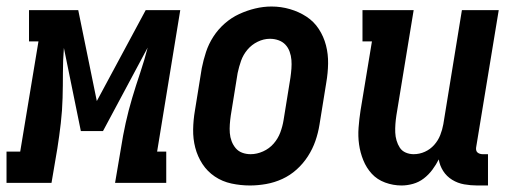

<svg xmlns="http://www.w3.org/2000/svg" viewBox="-62 -561 1582 589"><path d="M-42 0V-96H0L56 -434H27V-530H178L235 -251L385 -530H491L420 -96H448V0H291L309 -106Q315 -145 323.5 -183.5Q332 -222 343.5 -260.5Q355 -299 368 -337.5Q381 -376 391 -415L254 -159H186L134 -414Q131 -376 131 -337.5Q131 -299 130 -260.5Q129 -222 124.5 -183Q120 -144 114 -106L96 0Z M705 8Q676 8 648 2Q620 -4 597 -19.5Q574 -35 559 -58Q544 -81 537 -108Q530 -135 530.5 -164Q531 -193 536 -222L557 -352Q562 -377 570 -401.5Q578 -426 592.5 -448.5Q607 -471 627.5 -489Q648 -507 672 -518Q696 -529 721 -535Q746 -541 771 -541Q800 -541 827.5 -533Q855 -525 878 -510Q901 -495 916 -472Q931 -449 938 -422Q945 -395 944.5 -366Q944 -337 939 -308L918 -178Q914 -153 905.5 -128.5Q897 -104 882.5 -81.5Q868 -59 848 -41Q828 -23 804 -12Q780 -1 754.5 3.5Q729 8 705 8ZM707 -88Q726 -88 745 -96.5Q764 -105 777.5 -120.5Q791 -136 798 -155Q805 -174 808 -193L829 -323Q831 -337 832 -350.5Q833 -364 832 -377Q831 -390 826.5 -402.5Q822 -415 813.5 -424Q805 -433 792.5 -437.5Q780 -442 766 -442Q747 -442 728.5 -433Q710 -424 697 -408.5Q684 -393 677.5 -374.5Q671 -356 667 -337L646 -207Q644 -193 643 -179.5Q642 -166 643 -153Q644 -140 648.5 -128Q653 -116 661 -106.5Q669 -97 681 -92.5Q693 -88 707 -88Z M1170 8Q1144 8 1119.5 -1Q1095 -10 1078.5 -28Q1062 -46 1052.5 -69.5Q1043 -93 1039.5 -118Q1036 -143 1038 -169.5Q1040 -196 1044 -222L1079 -434H1050V-530H1207L1154 -207Q1152 -194 1151 -180.5Q1150 -167 1150.5 -154.5Q1151 -142 1154.5 -130Q1158 -118 1164.5 -108Q1171 -98 1182.5 -93Q1194 -88 1207 -88Q1225 -88 1241.5 -95.5Q1258 -103 1270 -116.5Q1282 -130 1288.5 -146.5Q1295 -163 1298 -180L1355 -530H1468L1399 -111Q1398 -107 1398.5 -102Q1399 -97 1402 -94Q1405 -91 1409.5 -89.5Q1414 -88 1418 -88H1435V8H1402Q1382 8 1362 4.5Q1342 1 1325 -9.5Q1308 -20 1297.5 -36.5Q1287 -53 1284 -72Q1276 -56 1264.5 -40.5Q1253 -25 1238 -13.5Q1223 -2 1205 3Q1187 8 1170 8Z"/></svg>

Font: Iosevka Slab
Style: Bold Italic
Weight: 700
Italic angle: -9°
Monospace: yes
Designer: Belleve Invis
Foundry: Belleve Invis
Version: Version 11.1.0; ttfautohint (v1.8.3)